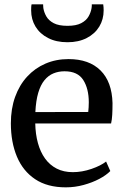

<svg xmlns="http://www.w3.org/2000/svg" viewBox="-20 -834 558 866"><path d="M277 11Q193.5 11 138.5 -25.8Q83.5 -62.5 56.2 -127.8Q29 -193 29 -277.5Q29 -343.5 48.2 -397Q67.5 -450.5 102.5 -488.5Q137.5 -526.5 185 -547Q232.5 -567.5 289 -567.5Q382 -567.5 433.5 -516.2Q485 -465 487.5 -369Q487.5 -338.5 486.2 -316.2Q485 -294 481 -277H139Q140 -229 151 -188.8Q162 -148.5 183.2 -119Q204.5 -89.5 235.8 -73.5Q267 -57.5 308.5 -57.5Q350 -57.5 392.8 -72.2Q435.5 -87 458.5 -105.5L477.5 -62.5Q459.5 -44 428 -27.2Q396.5 -10.5 357.2 0.2Q318 11 277 11ZM139.5 -328.5 378 -329Q379 -337.5 379.8 -350.2Q380.5 -363 380.5 -372.5Q380.5 -434 355.5 -473.2Q330.5 -512.5 271 -512.5Q244 -512.5 221 -503Q198 -493.5 180.5 -472.2Q163 -451 152.5 -415.5Q142 -380 139.5 -328.5ZM284.5 -643.5Q233.5 -643.5 196.8 -662.5Q160 -681.5 140.2 -714Q120.5 -746.5 120.5 -787Q120.5 -793.5 120.8 -801.2Q121 -809 122.5 -814.5H174.5Q174.5 -811.5 174.8 -807Q175 -802.5 175.5 -797.5Q178.5 -778.5 189 -760Q199.5 -741.5 222.2 -729.5Q245 -717.5 284.5 -717.5Q323.5 -717.5 346.2 -729.5Q369 -741.5 379.5 -760Q390 -778.5 393 -797.5Q394 -802.5 394 -807Q394 -811.5 394 -814.5H445.5Q446.5 -809 447 -801.2Q447.5 -793.5 447.5 -787Q447.5 -746.5 427.8 -714Q408 -681.5 371.2 -662.5Q334.5 -643.5 284.5 -643.5Z"/></svg>

Font: Merriweather 24pt
Style: Regular
Weight: 400
Designer: Eben Sorkin
Foundry: Eben Sorkin
Version: Version 2.100